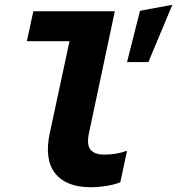

<svg xmlns="http://www.w3.org/2000/svg" viewBox="-20 -774 739 801"><path d="M358 7Q256 7 210 -51Q164 -109 188 -220L270 -602H92L119 -727H459L351 -218Q341 -169 358 -149Q375 -129 415 -129Q438 -129 461 -132.5Q484 -136 510 -145L482 -14Q463 -5 427 1Q391 7 358 7ZM510 -515 564 -729 699 -754 599 -515Z"/></svg>

Font: Red Hat Mono
Style: Bold Italic
Weight: 700
Italic angle: -12°
Monospace: yes
Designer: Pentagram, MCKL
Foundry: Pentagram, MCKL
Version: Version 1.023; ttfautohint (v1.8.3)